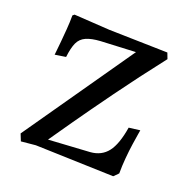

<svg xmlns="http://www.w3.org/2000/svg" viewBox="-92 -552 644 648"><g transform="rotate(20 230.0 -228.0)"><path d="M36 -23 308 -414 183 -408Q151 -406 132 -397.5Q113 -389 104.5 -370.5Q96 -352 92 -318L53 -312Q53 -312 54.5 -325.5Q56 -339 58 -360.5Q60 -382 62 -407.5Q64 -433 64 -457L70 -462L198 -454L408 -449L416 -428Q345 -337 285.5 -255Q226 -173 185.5 -115Q145 -57 130 -35L278 -44Q318 -47 340 -75.5Q362 -104 372 -166L412 -171Q412 -171 409.5 -156Q407 -141 403.5 -117.5Q400 -94 397.5 -65.5Q395 -37 395 -10L379 6L98 -3L46 2Z"/></g></svg>

Font: Alegreya
Style: Regular
Weight: 400
Designer: Juan Pablo del Peral
Foundry: Huerta Tipografica
Version: Version 2.009